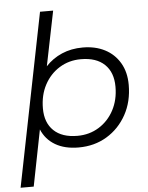

<svg xmlns="http://www.w3.org/2000/svg" viewBox="-61 -791 800 1035"><g transform="rotate(-5 339.0 -274.0)"><path d="M8 194 195 -742H266L206 -446Q243 -486 294 -508Q345 -530 407 -530Q475 -530 526.5 -503.5Q578 -477 607.5 -427Q637 -377 637 -308Q637 -217 598 -146.5Q559 -76 492 -35.5Q425 5 339 5Q264 5 213 -25Q162 -55 139 -110L79 194ZM338 -58Q403 -58 454.5 -90Q506 -122 535.5 -177.5Q565 -233 565 -304Q565 -382 520 -425Q475 -468 392 -468Q327 -468 275.5 -436Q224 -404 194.5 -348.5Q165 -293 165 -221Q165 -144 210 -101Q255 -58 338 -58Z"/></g></svg>

Font: Montserrat
Style: Italic
Weight: 400
Italic angle: -11.3°
Designer: Julieta Ulanovsky
Foundry: Julieta Ulanovsky
Version: Version 9.000; ttfautohint (v1.8.4.7-5d5b)